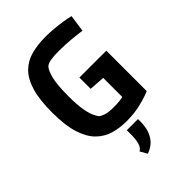

<svg xmlns="http://www.w3.org/2000/svg" viewBox="-274 -828 1191 1191"><g transform="rotate(-45 321.0 -233.0)"><path d="M344 13Q286 13 234 -2Q182 -17 142 -56Q102 -95 79 -166.5Q56 -238 56 -353Q56 -465 77.5 -536Q99 -607 139.5 -646Q180 -685 236 -699.5Q292 -714 361 -714Q394 -714 432.5 -710.5Q471 -707 506.5 -701.5Q542 -696 564 -690L548 -578Q514 -583 462.5 -588Q411 -593 355 -593Q308 -593 281.5 -588Q255 -583 243 -572Q226 -556 212.5 -505Q199 -454 199 -353Q199 -275 207.5 -229.5Q216 -184 227 -162Q238 -140 245 -131Q255 -122 279 -113.5Q303 -105 351 -105Q377 -105 397.5 -107Q418 -109 432 -113V-342L494 -276L329 -287V-386H565V-31Q565 -31 536 -20Q507 -9 457 2Q407 13 344 13ZM295 248 269 202Q290 190 298 161.5Q306 133 306 85V53H404V78Q403 132 386.5 167Q370 202 345.5 221Q321 240 295 248Z"/></g></svg>

Font: Ruda ExtraBold
Style: Regular
Weight: 800
Designer: Mariela Monsalve and Angelina Sanchez
Foundry: Mariela Monsalve and Angelina Sanchez
Version: Version 2.000